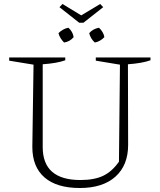

<svg xmlns="http://www.w3.org/2000/svg" viewBox="-20 -933 803 962"><path d="M380 9Q264 9 203 -44Q142 -97 142 -197L148 -609L26 -629V-645H307V-631Q266 -616 194 -611V-196Q194 -31 383 -31Q453 -31 497.5 -52.5Q542 -74 576 -123L581 -609L460 -629V-645H734V-631Q692 -616 621 -611L622 -207Q622 -105 558.5 -48Q495 9 380 9ZM482 -913 497 -897 398 -819H377L278 -897L293 -913L387 -856ZM323 -794Q345 -774 349 -747Q330 -724 301 -720Q291 -730 283.5 -742Q276 -754 273 -767Q283 -777 296 -784.5Q309 -792 323 -794ZM476 -794Q486 -785 493.5 -772.5Q501 -760 503 -747Q494 -737 481 -729.5Q468 -722 455 -720Q433 -740 427 -767Q446 -789 476 -794Z"/></svg>

Font: Piazzolla ExtraLight
Style: Regular
Weight: 200
Designer: Juan Pablo del Peral
Foundry: Huerta Tipografica
Version: Version 1.330